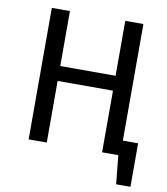

<svg xmlns="http://www.w3.org/2000/svg" viewBox="-91 -765 862 991"><g transform="rotate(10 340.0 -269.5)"><path d="M660 150H585L570 0H485V-323H195V0H100V-689H195V-401H485V-689H580V-78H660Z"/></g></svg>

Font: Trujillo
Style: Regular
Weight: 400
Designer: Fira Sans original fonts by bBox Type GmbH, Carrois Corporate GbR, & Edenspiekermann AG / Changes by Cristiano Sobral
Foundry: Fira Sans original fonts by bBox Type GmbH, Carrois Corporate GbR, & Edenspiekermann AG / Changes by Cristiano Sobral
Version: Version 4.301;October 17, 2021;FontCreator 14.0.0.2814 64-bi